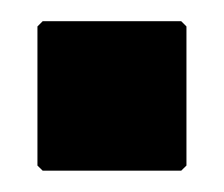

<svg xmlns="http://www.w3.org/2000/svg" viewBox="-20 -370 210 180"><path d="M20 -210 15.1 -214.8V-345.2L20 -350.1H149.9L154.8 -345.2V-214.8L149.9 -210Z"/></svg>

Font: Mikodacs
Style: Regular
Weight: 400
Designer: gluk (gluksza@wp.pl)
Foundry: gluk (gluksza@wp.pl)
Version: Version 0.28